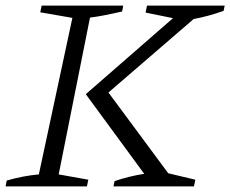

<svg xmlns="http://www.w3.org/2000/svg" viewBox="-27 -667 824 687"><path d="M-7 0 -3 -21Q56 -38 112 -43L232 -603L117 -623L122 -647H414L410 -626Q337 -609 295 -604L183 -43L289 -24L284 0ZM379 0 383 -19Q436 -37 489 -45L280 -330L592 -602L494 -622L499 -647H777L773 -628Q716 -608 666 -599L361 -336L575 -47L672 -24L667 0Z"/></svg>

Font: Piazzolla SC Light
Style: Italic
Weight: 300
Italic angle: -11.3°
Designer: Juan Pablo del Peral
Foundry: Huerta Tipografica
Version: Version 1.330